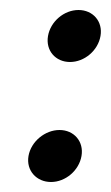

<svg xmlns="http://www.w3.org/2000/svg" viewBox="-20 -353 222 384"><path d="M37 -41C32 -12 53 11 82 11C111 11 138 -12 143 -41C148 -70 128 -93 99 -93C70 -93 42 -70 37 -41ZM76 -281C71 -252 91 -229 120 -229C149 -229 176 -252 181 -281C186 -310 166 -333 137 -333C108 -333 81 -310 76 -281Z"/></svg>

Font: Charger Sport
Style: NrwObl
Weight: 400
Designer: Jasper
Foundry: Cannot Into Space Fonts
Version: Version 1.1